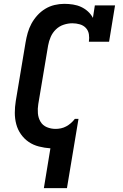

<svg xmlns="http://www.w3.org/2000/svg" viewBox="-20 -763 640 998"><path d="M208 215 242 8Q212 6 182.5 -1.5Q153 -9 129.5 -25Q106 -41 89 -65Q72 -89 64.5 -117.5Q57 -146 57 -176.5Q57 -207 62 -238L113 -543Q117 -567 124 -592Q131 -617 143.5 -640Q156 -663 174 -683Q192 -703 215 -717Q238 -731 263.5 -737Q289 -743 314 -743Q337 -743 359.5 -739.5Q382 -736 401.5 -727Q421 -718 437 -703.5Q453 -689 463 -670L473 -735H578L547 -546H442Q445 -566 442 -585Q439 -604 426.5 -617.5Q414 -631 395 -636.5Q376 -642 356 -642Q334 -642 311 -634.5Q288 -627 270.5 -610Q253 -593 243.5 -571Q234 -549 230 -526L179 -222Q175 -198 177 -174Q179 -150 190.5 -130.5Q202 -111 223.5 -102Q245 -93 269 -93Q283 -93 297 -96Q311 -99 324 -106Q337 -113 348.5 -123Q360 -133 369 -145H388L328 215Z"/></svg>

Font: Iosevka HT Extended
Style: Bold Italic
Weight: 700
Width: 7
Italic angle: -9°
Monospace: yes
Designer: Belleve Invis
Foundry: Belleve Invis
Version: Version 32.3.0; ttfautohint (v1.8.4)